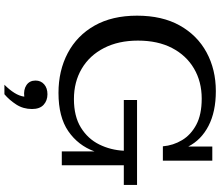

<svg xmlns="http://www.w3.org/2000/svg" viewBox="-84 -654 998 870"><g transform="rotate(90 415.0 -219.0)"><path d="M401 15Q300 15 220.5 -27Q141 -69 96 -148.5Q51 -228 51 -341Q51 -455 95.5 -534.5Q140 -614 217.5 -656Q295 -698 393 -698Q486 -698 550 -665Q614 -632 644 -573V-682H708V-458H643Q639 -505 615 -545Q591 -585 545 -609.5Q499 -634 427 -634Q350 -634 290.5 -599Q231 -564 197.5 -499.5Q164 -435 164 -345Q164 -257 197.5 -191.5Q231 -126 291 -90.5Q351 -55 429 -55Q507 -55 558 -86.5Q609 -118 634.5 -169.5Q660 -221 663 -281H433V-341H818V-281H729V0H666V-148Q639 -74 574.5 -29.5Q510 15 401 15ZM364 260Q387 237 401 214.5Q415 192 418 170Q386 174 365.5 160Q345 146 345 119Q345 95 362 80Q379 65 407 65Q436 65 455 82.5Q474 100 474 135Q474 175 453.5 206.5Q433 238 407 260Z"/></g></svg>

Font: Montagu Slab 16pt
Style: Regular
Weight: 400
Designer: Florian Karsten
Foundry: Florian Karsten
Version: Version 1.000; ttfautohint (v1.8.3)